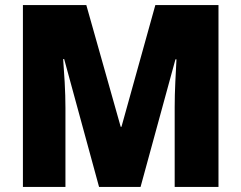

<svg xmlns="http://www.w3.org/2000/svg" viewBox="-20 -734 948 754"><path d="M369 0 232 -502H228Q231 -465 234 -411.5Q237 -358 237 -310V0H70V-714H319L454 -236H457L590 -714H838V0H666V-313Q666 -359 668.5 -412Q671 -465 673 -501H669L532 0Z"/></svg>

Font: Noto Sans Gurmukhi UI SemiCondensed Black
Style: Regular
Weight: 900
Width: 4
Designer: Jelle Bosma - Monotype Design Team
Foundry: Monotype Imaging Inc.
Version: Version 2.004; ttfautohint (v1.8.4.7-5d5b)